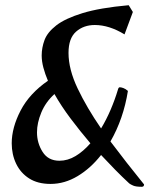

<svg xmlns="http://www.w3.org/2000/svg" viewBox="-20 -684 573 737"><path d="M524 33Q502 33 491.5 28.5Q481 24 476 20Q449 -5 422 -32.5Q395 -60 368 -89Q328 -38 278 -8Q228 22 174 22Q125 22 92 1Q59 -20 42 -55.5Q25 -91 25 -134Q25 -194 59 -259.5Q93 -325 164 -374Q153 -400 146.5 -424.5Q140 -449 140 -471Q140 -501 151 -530.5Q162 -560 196 -586.5Q230 -613 296.5 -633.5Q363 -654 474 -664L490 -638L458 -552Q399 -588 344 -588Q301 -588 272 -562.5Q243 -537 243 -481Q243 -418 278 -344.5Q313 -271 368 -191Q388 -224 404.5 -262.5Q421 -301 433 -341Q435 -349 440 -349Q445 -349 453.5 -346Q462 -343 471 -335Q454 -228 404 -141Q434 -101 466.5 -59.5Q499 -18 533 24Q533 33 524 33ZM208 -67Q240 -67 270 -85Q300 -103 327 -134Q287 -181 251 -229Q215 -277 189 -323Q155 -292 138.5 -252Q122 -212 122 -176Q122 -135 143.5 -101Q165 -67 208 -67Z"/></svg>

Font: Julee
Style: Regular
Weight: 400
Designer: Julian Tunni
Foundry: Julian Tunni
Version: Version 1.002; ttfautohint (v1.8.4.7-5d5b);gftools[0.9.23]